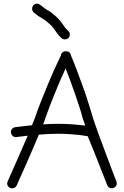

<svg xmlns="http://www.w3.org/2000/svg" viewBox="-20 -1016 685 1059"><path d="M298.8 -333Q351.6 -333 389.6 -329.6Q427.7 -326.2 450.2 -323.2Q445.3 -336.9 441.9 -347.7Q438.5 -358.4 435.5 -366.2Q429.7 -389.6 418.9 -423.3Q408.2 -457 395 -494.6Q381.8 -532.2 368.2 -569.8Q354.5 -607.4 341.8 -638.7Q327.1 -607.4 311 -569.8Q294.9 -532.2 279.8 -494.6Q264.6 -457 251.5 -422.9Q238.3 -388.7 230.5 -365.2Q228.5 -357.4 225.1 -349.1Q221.7 -340.8 217.8 -330.1Q256.8 -333 298.8 -333ZM488.3 -380.9Q493.2 -362.3 505.4 -328.1Q517.6 -293.9 532.2 -253.4Q546.9 -212.9 563 -170.9Q579.1 -128.9 591.8 -94.2Q604.5 -59.6 613.3 -37.6Q622.1 -15.6 622.1 -14.6Q624 -10.7 624 -4.9Q624 13.7 606.4 20.5Q603.5 22.5 596.7 22.5Q588.9 22.5 581.5 18.1Q574.2 13.7 571.3 4.9Q570.3 2 559.6 -24.9Q548.8 -51.8 533.7 -90.8Q518.6 -129.9 500 -176.3Q481.4 -222.7 463.9 -264.6Q444.3 -267.6 418.9 -271.5Q397.5 -273.4 366.7 -275.9Q335.9 -278.3 298.8 -278.3Q273.4 -278.3 246.6 -276.9Q219.7 -275.4 194.3 -273.4Q176.8 -231.4 156.2 -183.6Q135.7 -135.7 117.2 -94.7Q98.6 -53.7 85.9 -24.9Q73.2 3.9 72.3 6.8Q64.5 22.5 46.9 22.5Q40 22.5 36.1 20.5Q19.5 12.7 19.5 -4.9Q19.5 -9.8 22.5 -15.6Q22.5 -16.6 33.2 -40.5Q43.9 -64.5 60.1 -101.1Q76.2 -137.7 95.7 -182.1Q115.2 -226.6 132.8 -267.6Q105.5 -264.6 87.9 -262.2Q70.3 -259.8 67.4 -259.8Q56.6 -259.8 49.3 -266.6Q42 -273.4 40 -287.1Q40 -297.9 46.4 -305.2Q52.7 -312.5 63.5 -314.5Q65.4 -314.5 91.3 -317.9Q117.2 -321.3 156.2 -325.2Q164.1 -342.8 169.4 -357.4Q174.8 -372.1 178.7 -382.8Q187.5 -409.2 204.6 -452.6Q221.7 -496.1 241.2 -543.5Q260.7 -590.8 280.8 -635.3Q300.8 -679.7 315.4 -709Q317.4 -724.6 331.1 -731.4Q335 -733.4 343.8 -733.4Q351.6 -733.4 357.4 -730.5Q370.1 -723.6 372.1 -708Q384.8 -678.7 401.9 -633.8Q418.9 -588.9 436 -541.5Q453.1 -494.1 466.8 -450.7Q480.5 -407.2 488.3 -380.9ZM327.1 -880.9Q332 -873 337.9 -865.2Q343.8 -857.4 356.4 -845.7Q365.2 -837.9 365.2 -826.2Q365.2 -814.5 358.4 -807.6Q349.6 -798.8 337.9 -798.8Q327.1 -798.8 319.3 -805.7Q303.7 -820.3 295.9 -831.1Q288.1 -841.8 282.2 -850.6Q276.4 -858.4 270.5 -866.2Q264.6 -874 251 -885.7Q237.3 -898.4 228.5 -904.3Q219.7 -910.2 211.9 -915Q203.1 -919.9 192.9 -926.8Q182.6 -933.6 166 -947.3Q157.2 -956.1 157.2 -968.8Q157.2 -977.5 163.1 -986.3Q172.9 -996.1 184.6 -996.1Q191.4 -996.1 202.1 -989.3Q215.8 -977.5 224.1 -971.7Q232.4 -965.8 240.2 -960.9Q250 -956.1 260.3 -948.7Q270.5 -941.4 287.1 -926.8Q303.7 -911.1 312.5 -900.4Q321.3 -889.6 327.1 -880.9Z"/></svg>

Font: Coming Soon
Style: Regular
Weight: 400
Designer: Dathan Boardman
Foundry: Open Window
Version: Version 1.002